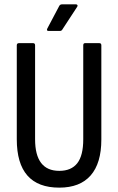

<svg xmlns="http://www.w3.org/2000/svg" viewBox="-20 -853 542 881"><path d="M252 8Q57 8 57 -214V-645Q57 -655 67 -655H132Q141 -655 141 -645V-214Q141 -69 252 -69Q307 -69 334.5 -104Q362 -139 362 -214V-645Q362 -655 370 -655H436Q445 -655 445 -645V-213Q445 -104 396 -48Q347 8 252 8ZM203 -711Q192 -711 197 -722L252 -826Q256 -833 264 -833H329Q334 -833 335.5 -829Q337 -825 333 -820L267 -719Q263 -711 255 -711Z"/></svg>

Font: Sofia Sans Condensed Medium
Style: Regular
Weight: 500
Designer: Botio Nikoltchev, Ani Petrova
Foundry: lettersoup
Version: Version 4.101; ttfautohint (v1.8.4.7-5d5b)